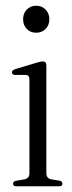

<svg xmlns="http://www.w3.org/2000/svg" viewBox="-20 -649 252 669"><path d="M106 -535Q86 -535 73.2 -548.2Q60.5 -561.5 60.5 -582Q60.5 -602.5 73.5 -615.8Q86.5 -629 106 -629Q126 -629 139 -615.5Q152 -602 152 -582Q152 -561.5 139 -548.2Q126 -535 106 -535ZM141.5 -421.5V-45.5Q141.5 -27.5 159 -24L187.5 -19.5Q197.5 -17 197.5 -9Q197.5 0 186.5 0H36.5Q25.5 0 25.5 -9Q25.5 -16 35 -19L65 -24Q82.5 -27.5 82.5 -45.5V-373Q82.5 -386.5 71 -388H31Q21.5 -389.5 21.5 -397Q21.5 -404 32.5 -408L109 -431Q122.5 -435 129 -435Q141.5 -435 141.5 -421.5Z"/></svg>

Font: Fraunces 144pt S050 Light
Style: Regular
Weight: 300
Version: Version 1.000; ttfautohint (v1.8.3)